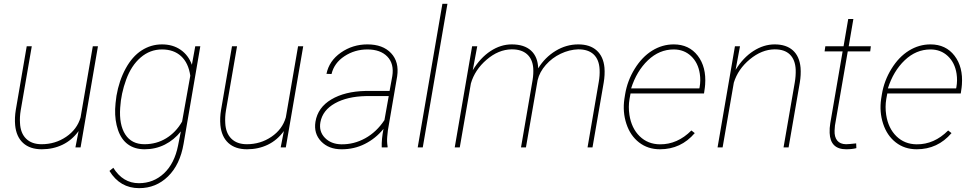

<svg xmlns="http://www.w3.org/2000/svg" viewBox="-20 -770 5079 1003"><path d="M374 0 390.6 -85.4Q356 -37.6 306.6 -13.9Q257.3 9.8 198.2 9.8Q136.7 9.8 100.8 -22.9Q64.9 -55.7 59.1 -116.2Q55.7 -154.8 62.5 -195.8L119.6 -528.3H146L87.9 -191.9Q82.5 -158.7 84.5 -127.4Q86.9 -74.7 116.2 -45.7Q145.5 -16.6 197.3 -16.6Q268.6 -16.6 325.7 -55.4Q382.8 -94.2 400.9 -156.7L464.8 -528.3H491.7L400.9 0Z M588.4 -269.5Q602.1 -349.1 636.5 -412.1Q670.9 -475.1 719.7 -506.6Q768.6 -538.1 826.2 -538.1Q883.3 -538.1 924.1 -509.5Q964.8 -481 982.4 -431.6L1000 -528.3H1026.4L939 -18.6Q920.4 90.3 857.7 151.6Q794.9 212.9 707 212.9Q606.9 212.9 551.8 123L571.8 106.4Q622.1 187 705.6 187Q781.7 187 836.7 135.5Q891.6 84 910.2 -9.8L924.8 -83.5Q889.6 -39.1 841.1 -14.6Q792.5 9.8 735.4 9.8Q683.6 9.8 648.4 -15.9Q613.3 -41.5 596.4 -91.1Q579.6 -140.6 581.5 -200.2Q582.5 -228 588.4 -269.5ZM607.9 -207.5Q601.6 -118.7 634.5 -67.6Q667.5 -16.6 734.4 -16.6Q797.4 -16.6 848.1 -47.6Q898.9 -78.6 931.2 -134.8L974.1 -374.5Q964.4 -441.4 926 -476.6Q887.7 -511.7 826.2 -511.7Q763.7 -511.7 714.8 -469.7Q666 -427.7 639.2 -354.5Q612.3 -281.2 607.9 -207.5Z M1446.3 0 1462.9 -85.4Q1428.2 -37.6 1378.9 -13.9Q1329.6 9.8 1270.5 9.8Q1209 9.8 1173.1 -22.9Q1137.2 -55.7 1131.3 -116.2Q1127.9 -154.8 1134.8 -195.8L1191.9 -528.3H1218.3L1160.2 -191.9Q1154.8 -158.7 1156.7 -127.4Q1159.2 -74.7 1188.5 -45.7Q1217.8 -16.6 1269.5 -16.6Q1340.8 -16.6 1397.9 -55.4Q1455.1 -94.2 1473.1 -156.7L1537.1 -528.3H1564L1473.1 0Z M1974.1 0Q1972.7 -43 1983.4 -96.7Q1942.4 -46.4 1886 -18.1Q1829.6 10.3 1763.7 9.8Q1697.3 9.8 1657.7 -31.2Q1618.2 -72.3 1627.9 -133.8Q1640.1 -208.5 1710.7 -250.5Q1781.2 -292.5 1889.6 -294.9H2015.1L2029.3 -372.1Q2039.6 -437 2003.4 -474.4Q1967.3 -511.7 1899.4 -511.7Q1833 -511.7 1779.3 -476.3Q1725.6 -440.9 1711.9 -383.3L1685.5 -384.3Q1699.2 -452.1 1760.7 -495.1Q1822.3 -538.1 1899.4 -538.1Q1980 -538.1 2022.9 -492.4Q2065.9 -446.8 2054.7 -371.1L2006.3 -88.9L2002.9 -55.7Q2000.5 -29.8 2004.9 -4.4L2004.4 0ZM1763.2 -16.1Q1828.6 -15.1 1887.7 -47.6Q1946.8 -80.1 1988.3 -142.6L2010.7 -268.1H1892.6Q1793.9 -266.1 1729.7 -230.2Q1665.5 -194.3 1653.8 -131.8Q1645 -83.5 1677 -50.3Q1709 -17.1 1763.2 -16.1Z M2188.5 0H2162.1L2291 -750H2317.4Z M2727.5 0H2701.7L2762.2 -351.6Q2767.6 -384.8 2765.6 -414.6Q2761.7 -461.9 2732.7 -487.3Q2703.6 -512.7 2652.3 -512.2Q2584 -511.2 2522.2 -458.3Q2460.4 -405.3 2439.9 -334L2381.8 0H2355.5L2446.3 -528.3H2473.1L2449.7 -403.3Q2489.3 -468.3 2542.5 -503.2Q2595.7 -538.1 2653.3 -538.1Q2718.8 -538.1 2754.2 -505.6Q2789.6 -473.1 2791.5 -413.1Q2826.7 -470.2 2882.3 -504.2Q2938 -538.1 3001 -538.1Q3062 -538.1 3097.2 -506.3Q3132.3 -474.6 3137.7 -416.5Q3140.6 -379.4 3133.8 -338.9L3075.2 0H3049.3L3107.9 -341.8Q3113.8 -375.5 3112.3 -406.7Q3109.9 -458.5 3081.3 -485.6Q3052.7 -512.7 3000 -512.2Q2954.1 -510.7 2908.9 -489.3Q2863.8 -467.8 2831.3 -430.9Q2798.8 -394 2788.6 -351.6Z M3427.7 9.8Q3364.3 9.8 3318.4 -25.9Q3272.5 -61.5 3252.2 -123.3Q3231.9 -185.1 3241.7 -252.9L3245.6 -277.3Q3257.3 -348.6 3295.7 -410.6Q3334 -472.7 3386.7 -505.4Q3439.5 -538.1 3499.5 -538.1Q3579.6 -538.1 3625 -479Q3670.4 -419.9 3663.6 -327.6L3662.1 -312.5L3657.7 -281.7H3273.9L3268.6 -252.9Q3261.7 -211.9 3268.1 -169.9Q3278.8 -100.1 3321.5 -58.3Q3364.3 -16.6 3427.2 -16.1Q3518.6 -15.1 3591.8 -88.4L3609.4 -74.7Q3537.1 9.8 3427.7 9.8ZM3499.5 -511.7Q3424.3 -511.7 3365 -455.3Q3305.7 -398.9 3276.9 -308.1H3633.3L3634.8 -314.5Q3641.1 -349.6 3635.7 -384.8Q3627 -442.4 3590.1 -477.1Q3553.2 -511.7 3499.5 -511.7Z M3822.8 -405.3Q3862.3 -469.2 3916 -503.7Q3969.7 -538.1 4026.9 -538.1Q4087.4 -538.1 4122.1 -506.8Q4156.7 -475.6 4162.1 -416.5Q4165 -379.4 4158.2 -338.9L4099.6 0H4073.2L4131.8 -338.9Q4137.7 -373 4136.7 -406.2Q4134.3 -458 4106.2 -485.4Q4078.1 -512.7 4025.9 -512.2Q3959 -511.2 3897.2 -460.2Q3835.4 -409.2 3813.5 -338.4L3754.9 0H3728.5L3819.3 -528.3H3845.7Z M4438 -670.9 4413.6 -528.3H4529.3L4525.9 -501.5H4408.7L4341.8 -114.7L4339.8 -87.9Q4338.4 -54.7 4353.5 -35.9Q4368.7 -17.1 4399.4 -16.6Q4413.1 -16.6 4452.6 -21L4453.6 3.9Q4431.2 9.8 4400.4 9.8Q4317.4 9.8 4314 -75.7Q4313 -100.6 4317.4 -126.5L4381.8 -501.5H4287.6L4291.5 -528.3H4386.7L4411.1 -670.9Z M4769 9.8Q4705.6 9.8 4659.7 -25.9Q4613.8 -61.5 4593.5 -123.3Q4573.2 -185.1 4583 -252.9L4586.9 -277.3Q4598.6 -348.6 4637 -410.6Q4675.3 -472.7 4728 -505.4Q4780.8 -538.1 4840.8 -538.1Q4920.9 -538.1 4966.3 -479Q5011.7 -419.9 5004.9 -327.6L5003.4 -312.5L4999 -281.7H4615.2L4609.9 -252.9Q4603 -211.9 4609.4 -169.9Q4620.1 -100.1 4662.8 -58.3Q4705.6 -16.6 4768.6 -16.1Q4859.9 -15.1 4933.1 -88.4L4950.7 -74.7Q4878.4 9.8 4769 9.8ZM4840.8 -511.7Q4765.6 -511.7 4706.3 -455.3Q4647 -398.9 4618.2 -308.1H4974.6L4976.1 -314.5Q4982.4 -349.6 4977.1 -384.8Q4968.3 -442.4 4931.4 -477.1Q4894.5 -511.7 4840.8 -511.7Z"/></svg>

Font: TypoPRO Roboto
Style: Italic
Weight: 250
Italic angle: -12°
Designer: Google
Version: Version 2.136; 2016